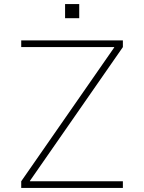

<svg xmlns="http://www.w3.org/2000/svg" viewBox="-20 -930 713 950"><path d="M85 0V-33L545 -695V-697H85V-730H588V-697L128 -35V-33H588V0ZM302 -840V-910H372V-840Z"/></svg>

Font: M PLUS 1 ExtraLight
Style: Regular
Weight: 250
Version: Version 1.001